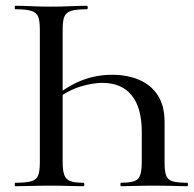

<svg xmlns="http://www.w3.org/2000/svg" viewBox="-20 -645 671 665"><path d="M197 -83Q197 -55 202.5 -39.5Q208 -24 223 -18Q238 -12 269 -12Q272 -12 272 -6Q272 0 269 0Q246 0 217.5 -1Q189 -2 155 -2Q121 -2 89.5 -1Q58 0 33 0Q31 0 31 -6Q31 -12 33 -12Q69 -12 87.5 -17Q106 -22 112 -37Q118 -52 118 -81V-544Q118 -573 112 -587.5Q106 -602 87.5 -607.5Q69 -613 33 -613Q31 -613 31 -619Q31 -625 33 -625Q58 -625 89.5 -623.5Q121 -622 155 -622Q192 -622 223.5 -623.5Q255 -625 281 -625Q284 -625 284 -619Q284 -613 281 -613Q245 -613 227 -607.5Q209 -602 203 -587.5Q197 -573 197 -544ZM160 -303Q213 -347 263 -366.5Q313 -386 368 -386Q421 -386 462 -368.5Q503 -351 526.5 -315Q550 -279 550 -223V-81Q550 -52 555.5 -37Q561 -22 578 -17Q595 -12 629 -12Q631 -12 631 -6Q631 0 629 0Q614 0 599.5 -0.5Q585 -1 565.5 -1.5Q546 -2 514 -2Q473 -2 445.5 -1Q418 0 399 0Q397 0 397 -6Q397 -12 399 -12Q446 -12 458.5 -26Q471 -40 471 -83V-188Q471 -272 436 -315Q401 -358 334 -358Q301 -358 258 -345Q215 -332 168 -296Z"/></svg>

Font: Cormorant Medium
Style: Regular
Weight: 500
Designer: Christian Thalmann (Catharsis Fonts)
Foundry: Catharsis Fonts
Version: Version 4.000